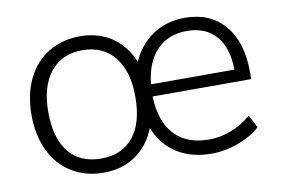

<svg xmlns="http://www.w3.org/2000/svg" viewBox="-61 -613 1057 721"><g transform="rotate(-10 467.5 -253.0)"><path d="M887 -243H511Q514 -148 560.5 -97.5Q607 -47 692 -47Q779 -47 854 -109L879 -61Q847 -31 795.5 -12Q744 7 693 7Q616 7 561.5 -27.5Q507 -62 480 -128Q455 -64 403.5 -28.5Q352 7 281 7Q213 7 160.5 -25Q108 -57 79.5 -116Q51 -175 51 -253Q51 -331 79.5 -390Q108 -449 160.5 -481Q213 -513 281 -513Q351 -513 402 -478.5Q453 -444 479 -381Q506 -443 558.5 -478Q611 -513 681 -513Q777 -513 832 -449Q887 -385 887 -271ZM513 -289H831Q830 -373 790.5 -418Q751 -463 680 -463Q608 -463 564.5 -417Q521 -371 513 -289ZM447 -253Q447 -351 403 -405.5Q359 -460 281 -460Q203 -460 159 -405.5Q115 -351 115 -253Q115 -153 158 -100Q201 -47 281 -47Q361 -47 404 -100.5Q447 -154 447 -253Z"/></g></svg>

Font: Muli Light
Style: Regular
Weight: 300
Designer: Vernon Adams
Foundry: Vernon Adams
Version: Version 2.100